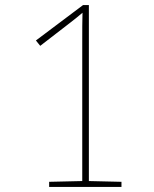

<svg xmlns="http://www.w3.org/2000/svg" viewBox="-20 -734 603 754"><path d="M173 0H457V-20L329 -23V-714H306L121 -575L138 -554L252 -642C275 -660 288 -670 304 -684C303 -654 303 -618 303 -564V-23L173 -20Z"/></svg>

Font: Noto Sans Mono SemiCondensed Thin
Style: Regular
Weight: 100
Width: 4
Designer: Monotype Design Team
Foundry: Monotype Imaging Inc.
Version: Version 2.014